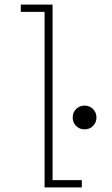

<svg xmlns="http://www.w3.org/2000/svg" viewBox="-20 -820 490 840"><path d="M210 -32H338V0H175V-768H71V-800H210ZM387 -269Q372 -254 350 -254Q328 -254 313 -269Q298 -284 298 -306Q298 -328 313 -343Q328 -358 350 -358Q372 -358 387 -343Q402 -328 402 -306Q402 -284 387 -269Z"/></svg>

Font: League Mono Condensed Thin
Style: Regular
Weight: 100
Width: 1
Designer: Tyler Finck
Foundry: The League of Moveable Type / Tyler Finck
Version: Version 2.210